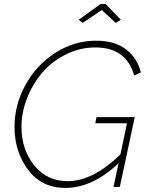

<svg xmlns="http://www.w3.org/2000/svg" viewBox="-20 -914 728 939"><path d="M478 -865 384 -802 365 -817 471 -894H497L571 -817L546 -802ZM446 -311 452 -341H639L566 0H535L560 -116Q433 5 299 5Q184 5 117.5 -83.5Q51 -172 51 -293Q51 -400 103.5 -497Q156 -594 249 -654.5Q342 -715 450 -715Q541 -715 596 -673Q651 -631 669 -560L636 -545Q598 -682 446 -682Q371 -682 302.5 -648Q234 -614 187 -559Q140 -504 112.5 -434Q85 -364 85 -294Q85 -182 147.5 -105Q210 -28 311 -28Q435 -28 569 -159L601 -311Z"/></svg>

Font: Raleway-v4020 ExtraLight
Style: Italic
Weight: 275
Italic angle: -12°
Designer: Matt McInerney, Pablo Impallari, Rodrigo Fuenzalida
Foundry: Matt McInerney, Pablo Impallari, Rodrigo Fuenzalida
Version: Version 4.020;PS 004.020;hotconv 1.0.88;makeotf.lib2.5.64775